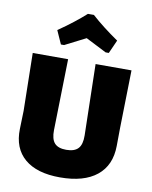

<svg xmlns="http://www.w3.org/2000/svg" viewBox="-99 -989 851 1074"><g transform="rotate(10 326.5 -452.0)"><path d="M600 -319 599 -216Q598 -106 525 -47Q452 12 316 12Q185 12 115.5 -47Q46 -106 49 -216L52 -319L46 -647H247L238 -243Q237 -192 257.5 -169Q278 -146 324 -146Q371 -146 392 -169Q413 -192 412 -243L403 -647H607ZM159 -797Q249 -859 312 -916H346Q409 -859 499 -797L465 -721H447L329 -781L211 -721H193Z"/></g></svg>

Font: Luna Sans Black
Style: Regular
Weight: 900
Designer: Juan Pablo del Peral
Foundry: Huerta Tipografica
Version: Version 2.001; ttfautohint (v1.5)